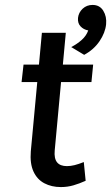

<svg xmlns="http://www.w3.org/2000/svg" viewBox="-20 -746 451 779"><path d="M227 13Q189 13 159.8 -2.5Q130.5 -18 115.8 -50.2Q101 -82.5 105 -132L133 -432.5L153.5 -413H67.5L75.5 -484H160.5L136 -461.5L150 -613H247L233 -461.5L212.5 -484H358L351 -413H205L229.5 -432.5L202 -135.5Q199 -103 211.5 -87.5Q224 -72 251.5 -72Q266 -72 282.5 -76Q299 -80 320 -88.5L327.5 -12.5Q302 -1 277.8 6Q253.5 13 227 13ZM321.5 -523.5 269 -555Q293 -567.5 311.5 -584Q330 -600.5 338 -622.5Q319 -626 306.8 -639Q294.5 -652 296.5 -673.5Q299 -695.5 315.5 -710.8Q332 -726 355.5 -726Q384.5 -726 399 -702.5Q413.5 -679 410.5 -647.5Q407 -613 383.8 -578.8Q360.5 -544.5 321.5 -523.5Z"/></svg>

Font: Karla SemiBold
Style: Italic
Weight: 600
Italic angle: -8°
Designer: Jonathan Pinhorn
Version: Version 2.004;gftools[0.9.33]